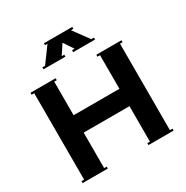

<svg xmlns="http://www.w3.org/2000/svg" viewBox="-207 -1116 1249 1289"><g transform="rotate(-30 417.5 -471.5)"><path d="M389.2 -808.1V-793H219.2V-808.1H240.2L328.1 -928.2H309.1V-942.9H528.8V-928.2H509.8L598.1 -808.1H619.1V-793H449.2V-808.1H469.2L418.9 -883.8L369.1 -808.1ZM64.9 0V-15.1H85V-685.1H64.9V-700.2H259.8V-685.1H240.2V-424.8H595.2V-685.1H575.2V-700.2H770V-685.1H750V-15.1H770V0H575.2V-15.1H595.2V-290H240.2V-15.1H259.8V0Z"/></g></svg>

Font: Copperplate CC
Style: Bold
Weight: 700
Designer: indestructible type*
Foundry: Cowboy Collective
Version: Version 1.000